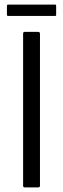

<svg xmlns="http://www.w3.org/2000/svg" viewBox="-20 -811 272 831"><path d="M153 -7Q153 0 145 0H87Q80 0 80 -7V-665Q80 -673 87 -673H145Q153 -673 153 -665ZM223 -746Q223 -744 222 -743Q221 -742 217 -742H16Q12 -742 11 -743.5Q10 -745 10 -747V-785Q10 -789 11.5 -790Q13 -791 16 -791H217Q221 -791 222 -790Q223 -789 223 -785Z"/></svg>

Font: Glory Thin
Style: Regular
Weight: 400
Version: Version 1.011